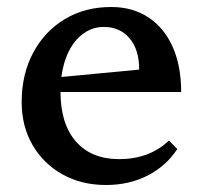

<svg xmlns="http://www.w3.org/2000/svg" viewBox="-20 -516 580 549"><path d="M283 13Q213 13 158.5 -17.5Q104 -48 73 -101.5Q42 -155 42 -224Q42 -304 75 -365.5Q108 -427 165.5 -461.5Q223 -496 298 -496Q359 -496 404 -466.5Q449 -437 473.5 -382.5Q498 -328 498 -253H115V-292L378 -317Q378 -374 350.5 -406.5Q323 -439 277 -439Q241 -439 212.5 -415.5Q184 -392 168.5 -350Q153 -308 153 -253Q153 -162 197 -111.5Q241 -61 321 -61Q407 -61 463 -114L487 -90Q455 -41 402 -14Q349 13 283 13Z"/></svg>

Font: Platypi Light
Style: Regular
Weight: 400
Version: Version 1.200